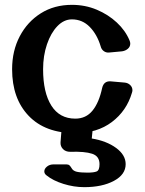

<svg xmlns="http://www.w3.org/2000/svg" viewBox="-20 -540 597 793"><path d="M173 185Q163 178 163 168Q163 157 174 148Q185 139 201 139H255Q263 139 267.5 143.5Q272 148 276 155Q282 166 297.5 169.5Q313 173 341 173Q368 173 379.5 168Q391 163 391 138Q391 105 360.5 95Q330 85 270 87Q251 87 240 75.5Q229 64 230 48L234 -3Q235 -17 245.5 -25.5Q256 -34 269 -33L329 -31Q344 -30 354 -21Q364 -12 362 2L359 32Q420 42 459.5 71Q499 100 499 138Q499 181 450.5 207Q402 233 328 233Q285 233 242 219.5Q199 206 173 185ZM515 -373Q518 -366 518 -360Q518 -347 508 -338.5Q498 -330 484 -328L430 -323Q418 -322 408.5 -329Q399 -336 396 -348Q381 -398 350.5 -429Q320 -460 277 -460Q244 -460 217 -432Q190 -404 174 -357Q158 -310 158 -254Q158 -158 192 -104Q226 -50 291 -50Q335 -50 362 -83Q389 -116 402 -177Q409 -206 437 -204L494 -199Q508 -198 517.5 -189Q527 -180 527 -167Q527 -163 525 -157Q503 -82 442 -36Q381 10 291 10Q167 10 98.5 -61.5Q30 -133 30 -254Q30 -330 61.5 -390Q93 -450 148.5 -485Q204 -520 277 -520Q332 -520 379.5 -500Q427 -480 462.5 -447Q498 -414 515 -373Z"/></svg>

Font: Yusei Magic
Style: Regular
Weight: 400
Designer: Tanukizamurai
Foundry: Yusei Magic Project
Version: Version 1.200